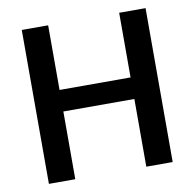

<svg xmlns="http://www.w3.org/2000/svg" viewBox="-79 -780 870 860"><g transform="rotate(-10 356.5 -350.0)"><path d="M518 0V-700H638V0ZM75 0V-700H195V0ZM177 -308V-406H540V-308Z"/></g></svg>

Font: DM Sans 9pt SemiBold
Style: Regular
Weight: 600
Version: Version 4.004;gftools[0.9.30]